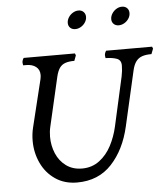

<svg xmlns="http://www.w3.org/2000/svg" viewBox="-57 -877 829 945"><g transform="rotate(-5 357.5 -404.5)"><path d="M77.1 -617.2Q73.7 -612.8 71.5 -606.7Q69.3 -600.6 69.3 -595.2Q69.3 -592.3 70.1 -588.1Q70.8 -584 71.3 -581.1H86.4Q116.2 -581.1 134.5 -566.9Q152.8 -552.7 152.8 -526.4Q152.8 -518.6 150.4 -506.3L93.3 -272.5Q85.4 -240.7 85.4 -206.5Q85.4 -147.5 109.4 -96.4Q133.3 -45.4 178.7 -14.4Q224.1 16.6 286.1 16.6Q391.6 16.6 457 -53.7Q522.5 -124 548.3 -236.8L610.8 -510.3Q617.2 -537.6 628.9 -553Q640.6 -568.4 658.7 -574.7Q676.8 -581.1 705.1 -581.1L715.3 -607.4L711.4 -617.2H484.4Q481 -612.8 478.8 -606.7Q476.6 -600.6 476.6 -595.2Q476.6 -592.3 477.3 -588.1Q478 -584 478.5 -581.1Q511.7 -580.6 533.4 -572.8Q555.2 -564.9 555.2 -538.1Q555.2 -512.2 549.3 -484.4L495.1 -241.7Q483.9 -191.9 461.4 -148.7Q439 -105.5 402.3 -77.6Q365.7 -49.8 316.4 -49.8Q270.5 -49.8 237.8 -73.7Q205.1 -97.7 188.7 -136.5Q172.4 -175.3 172.4 -219.2Q172.4 -245.1 178.2 -269L233.9 -510.7Q240.2 -537.6 250.7 -553Q261.2 -568.4 278.8 -574.7Q296.4 -581.1 324.2 -581.1L334 -607.4L330.1 -617.2ZM343.3 -736.3Q356.9 -736.3 370.4 -744.1Q383.8 -752 392.1 -764.9Q400.4 -777.8 400.4 -792Q400.4 -806.6 390.9 -816.4Q381.3 -826.2 365.7 -826.2Q351.6 -826.2 338.1 -818.1Q324.7 -810.1 316.4 -796.9Q308.1 -783.7 308.1 -769.5Q308.1 -754.9 317.6 -745.6Q327.1 -736.3 343.3 -736.3ZM557.6 -736.3Q571.8 -736.3 585.2 -744.1Q598.6 -752 606.9 -764.9Q615.2 -777.8 615.2 -792Q615.2 -807.1 605.7 -816.7Q596.2 -826.2 580.1 -826.2Q565.9 -826.2 552.7 -818.1Q539.6 -810.1 531.2 -796.9Q522.9 -783.7 522.9 -769.5Q522.9 -754.9 532.5 -745.6Q542 -736.3 557.6 -736.3Z"/></g></svg>

Font: Radley
Style: Italic
Weight: 400
Italic angle: -12°
Designer: Vernon Adams
Foundry: Vernon Adams
Version: Version 1.003; ttfautohint (v1.6)